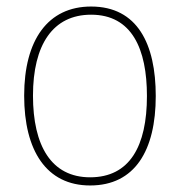

<svg xmlns="http://www.w3.org/2000/svg" viewBox="-20 -558 552 588"><path d="M457 -264C457 -423 401 -538 259 -538C127 -538 54 -436 54 -265C54 -97 122 10 256 10C393 10 457 -97 457 -264ZM81 -265C81 -421 142 -513 259 -513C384 -513 430 -408 430 -264C430 -110 377 -15 256 -15C137 -15 81 -112 81 -265Z"/></svg>

Font: Noto Sans Gurmukhi SemiCondensed Thin
Style: Regular
Weight: 100
Width: 4
Designer: Jelle Bosma - Monotype Design Team
Foundry: Monotype Imaging Inc.
Version: Version 2.004